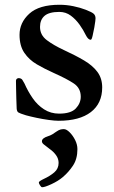

<svg xmlns="http://www.w3.org/2000/svg" viewBox="-20 -495 480 806"><path d="M143 271Q143 266 164 256Q190 244 208 228.5Q226 213 226 189Q226 171 215 156Q204 141 188 130Q171 117 163.5 111Q156 105 156 98Q156 85 181 77Q191 74 199.5 69Q208 64 216 58Q226 51 233 49Q240 47 248 47Q259 47 272.5 60.5Q286 74 295.5 93Q305 112 305 131Q305 172 286.5 200Q268 228 243 249Q224 265 196 278Q168 291 157 291Q153 291 148 283Q143 275 143 271ZM47 -156Q47 -161 50.5 -164Q54 -167 58 -167Q69 -167 74 -159.5Q79 -152 83 -144Q97 -112 117 -83Q137 -54 165 -36Q193 -18 228 -18Q278 -18 298.5 -40Q319 -62 319 -89Q319 -125 290 -144.5Q261 -164 205 -189Q167 -206 134.5 -225Q102 -244 82 -273.5Q62 -303 62 -349Q62 -400 103 -437.5Q144 -475 230 -475Q259 -475 288 -469Q317 -463 340 -454Q366 -444 373.5 -437Q381 -430 381 -418Q381 -415 380 -406Q379 -397 376 -380Q373 -364 369 -346Q365 -328 361 -328Q350 -328 340 -348Q330 -369 314 -391.5Q298 -414 277 -429.5Q256 -445 229 -445Q186 -445 167 -428.5Q148 -412 148 -382Q148 -348 176.5 -326.5Q205 -305 248 -285Q296 -263 332.5 -241.5Q369 -220 389 -193Q409 -166 409 -128Q409 -61 361.5 -24.5Q314 12 226 12Q210 12 184.5 8.5Q159 5 133 -0.5Q107 -6 89 -11Q63 -19 57 -23Q51 -27 50 -39Q49 -58 48.5 -81.5Q48 -105 47.5 -125.5Q47 -146 47 -156Z"/></svg>

Font: Monomakh
Style: Regular
Weight: 400
Version: Version 1.200; ttfautohint (v1.8.4.7-5d5b)